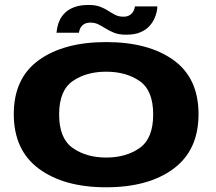

<svg xmlns="http://www.w3.org/2000/svg" viewBox="-20 -770 894 794"><path d="M419 4.5Q594 4.5 697.5 -72.2Q801 -149 801 -298Q801 -447 697.5 -521.5Q594 -596 419 -596Q244.5 -596 140.8 -521.5Q37 -447 37 -298Q37 -149 140.8 -72.2Q244.5 4.5 419 4.5ZM419 -118.5Q337 -118.5 280.8 -158Q224.5 -197.5 224.5 -296.5Q224.5 -396 280.8 -434.8Q337 -473.5 419 -473.5Q501.5 -473.5 557.5 -434.8Q613.5 -396 613.5 -296.5Q613.5 -197.5 557.5 -158Q501.5 -118.5 419 -118.5ZM501.5 -626.5Q536.5 -626.5 559.2 -636Q582 -645.5 596 -660.2Q610 -675 617.5 -691Q625 -707 628 -721.2Q631 -735.5 630.5 -743.5H538Q537.5 -736 532.8 -725.8Q528 -715.5 517.5 -708.2Q507 -701 491 -701Q471.5 -701 457 -708.2Q442.5 -715.5 427.8 -725.2Q413 -735 394 -742.2Q375 -749.5 346.5 -749.5Q311.5 -749.5 287.5 -740.5Q263.5 -731.5 249 -717.2Q234.5 -703 227 -686.8Q219.5 -670.5 217 -656.5Q214.5 -642.5 213.5 -634.5H306.5Q307 -642 311.5 -652.2Q316 -662.5 326.5 -669.5Q337 -676.5 354.5 -676.5Q372.5 -676.5 387.2 -669Q402 -661.5 417.5 -651.8Q433 -642 452.8 -634.2Q472.5 -626.5 501.5 -626.5Z"/></svg>

Font: Anybody Expanded
Style: Bold
Weight: 700
Width: 7
Designer: Tyler Finck
Foundry: Etcetera Type Company
Version: Version 1.113;gftools[0.9.25]